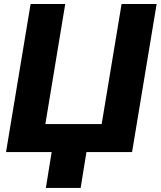

<svg xmlns="http://www.w3.org/2000/svg" viewBox="-20 -747 789 943"><path d="M9.6 0 130.3 -727.3H300.4L202.8 -137.8H479.4L577.1 -727.3H749.3L628.6 0H404.5L376.1 176.1H205.3L233.7 0Z"/></svg>

Font: Inter UI Extra Bold
Style: Italic
Weight: 800
Italic angle: 9.39999°
Designer: Rasmus Andersson
Foundry: rsms
Version: 3.2;8d6f07862